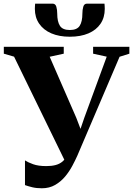

<svg xmlns="http://www.w3.org/2000/svg" viewBox="-40 -994 714 1030"><path d="M184.5 16Q155.5 16 133 10.5Q110.5 5 94 -1V-133.5Q110 -123 137.8 -113Q165.5 -103 208.5 -103Q236.5 -103 257.8 -108.5Q279 -114 294.5 -126.8Q310 -139.5 319 -160.5L318.5 -109.5L35.5 -690L-19.5 -706V-743H302V-706L226.5 -689.5L369.5 -361.5L406.5 -264.5L375.5 -254.5L412 -361.5L532.5 -690L459.5 -706V-743H654V-706L601.5 -689.5L374.5 -158Q364 -134.5 348.2 -104.8Q332.5 -75 309.8 -47.5Q287 -20 256 -2Q225 16 184.5 16ZM241.5 -974.5Q257.5 -974.5 262.2 -958Q267 -941.5 267 -921.5Q267 -878 281.5 -855.5Q296 -833 334.5 -833Q373 -833 387.5 -855.5Q402 -878 402 -921.5Q402 -941.5 406.8 -958Q411.5 -974.5 427 -974.5H520.5Q521 -968 521.5 -961Q522 -954 522 -946.5Q522 -900 499.2 -866.5Q476.5 -833 434.5 -815Q392.5 -797 334.5 -797Q277.5 -797 235.5 -815Q193.5 -833 170.2 -866.8Q147 -900.5 147 -946.5Q147 -954 147.5 -961Q148 -968 148.5 -974.5Z"/></svg>

Font: Merriweather 96pt ExtraBold
Style: Regular
Weight: 800
Version: Version 2.100